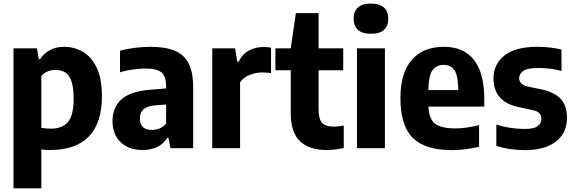

<svg xmlns="http://www.w3.org/2000/svg" viewBox="-20 -812 3146 1052"><path d="M54 220V-547H182.5L192.5 -488H199.5Q219.5 -518.5 252.5 -537Q285.5 -555.5 331 -555.5Q386.5 -555.5 433.8 -528.2Q481 -501 509.8 -441Q538.5 -381 538.5 -283.5Q538.5 -139.5 467.5 -64.8Q396.5 10 252.5 10Q240.5 10 228.8 9.2Q217 8.5 206.5 7V220ZM258.5 -107Q320.5 -107 352 -143.2Q383.5 -179.5 383.5 -270.5Q383.5 -334 371 -368.5Q358.5 -403 336 -416Q313.5 -429 284 -429Q262.5 -429 241.5 -420.8Q220.5 -412.5 206.5 -395V-111.5Q217.5 -109.5 231.8 -108.2Q246 -107 258.5 -107Z M761.5 10Q685.5 10 641 -33Q596.5 -76 596.5 -147.5Q596.5 -225 647 -269Q697.5 -313 811 -321L890 -327.5V-340.5Q890 -395 864.2 -415.8Q838.5 -436.5 776 -436.5Q746 -436.5 709 -431.5Q672 -426.5 637.5 -416V-534Q675 -544.5 719.8 -550Q764.5 -555.5 804 -555.5Q885 -555.5 936.8 -534.5Q988.5 -513.5 1013.5 -464.8Q1038.5 -416 1038.5 -332V0H914L903 -56H896Q874 -21 838.8 -5.5Q803.5 10 761.5 10ZM746.5 -163.5Q746.5 -100 813 -100Q832.5 -100 852.8 -107.5Q873 -115 890 -134V-239.5L827.5 -234.5Q746.5 -227.5 746.5 -163.5Z M1143 0V-547H1268L1280 -474H1287.5Q1308.5 -516.5 1344.5 -535.5Q1380.5 -554.5 1424 -554.5Q1435 -554.5 1445.8 -553.5Q1456.5 -552.5 1465 -551V-411Q1453 -413.5 1439.8 -414.2Q1426.5 -415 1414.5 -415Q1380 -415 1347 -401.2Q1314 -387.5 1295.5 -362V0Z M1769 10Q1675 10 1624 -38Q1573 -86 1573 -193V-427H1489V-547H1573L1601 -740H1725.5V-547H1860.5V-427H1725.5V-214.5Q1725.5 -159.5 1745 -138.8Q1764.5 -118 1809.5 -118Q1822 -118 1834.8 -119.5Q1847.5 -121 1863.5 -124V-1Q1843.5 3.5 1818.2 6.8Q1793 10 1769 10Z M1936 0V-547H2089V0ZM2012.5 -627Q1964 -627 1940.8 -648.8Q1917.5 -670.5 1917.5 -709.5Q1917.5 -748.5 1940.8 -770.5Q1964 -792.5 2012.5 -792.5Q2061 -792.5 2084.2 -770.5Q2107.5 -748.5 2107.5 -709.5Q2107.5 -670.5 2084.2 -648.8Q2061 -627 2012.5 -627Z M2455.5 10.5Q2309.5 10.5 2241.8 -56.5Q2174 -123.5 2174 -274.5Q2174 -412.5 2236.2 -484Q2298.5 -555.5 2412 -555.5Q2520.5 -555.5 2577 -483.5Q2633.5 -411.5 2633.5 -270V-228H2327.5Q2330.5 -160.5 2363.2 -134.5Q2396 -108.5 2475.5 -108.5Q2505.5 -108.5 2538.2 -113.2Q2571 -118 2605 -126.5V-8Q2564 1.5 2528 6Q2492 10.5 2455.5 10.5ZM2410.5 -456.5Q2371.5 -456.5 2350 -427.8Q2328.5 -399 2327 -318.5H2491Q2490 -399 2469.5 -427.8Q2449 -456.5 2410.5 -456.5Z M2857.5 10.5Q2815 10.5 2775.2 4.8Q2735.5 -1 2699.5 -13V-129.5Q2774 -105.5 2855 -105.5Q2904.5 -105.5 2925.2 -120.2Q2946 -135 2946 -160.5Q2946 -181.5 2935 -192.2Q2924 -203 2899.5 -208.5L2820.5 -225.5Q2684 -254.5 2684 -382.5Q2684 -460.5 2744 -508Q2804 -555.5 2924 -555.5Q2961 -555.5 2994.8 -551.5Q3028.5 -547.5 3056.5 -540V-423.5Q2997 -439.5 2930 -439.5Q2868.5 -439.5 2846.5 -422.8Q2824.5 -406 2824.5 -384Q2824.5 -349 2870.5 -338L2950 -321.5Q3018 -306.5 3052.2 -270.2Q3086.5 -234 3086.5 -165Q3086.5 -83.5 3026 -36.5Q2965.5 10.5 2857.5 10.5Z"/></svg>

Font: Encode Sans SmCnd
Style: Bold
Weight: 700
Width: 4
Designer: Multiple Designers
Foundry: Impallari Type
Version: Version 3.002; ttfautohint (v1.8.3) -l 8 -r 50 -G 200 -x 14 